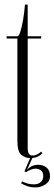

<svg xmlns="http://www.w3.org/2000/svg" viewBox="-20 -682 238 839"><path d="M135.5 137Q113.5 137 96.8 130.5Q80 124 72.5 119.5L76 110.5Q81.5 113.5 96 118.5Q110.5 123.5 128.5 123.5Q147.5 123.5 158.2 113.5Q169 103.5 169 88Q169 69.5 158.5 62.2Q148 55 135.5 55Q126 55 115 59.2Q104 63.5 94.5 69.5L86.5 67.5L111.5 9Q90.5 8.5 73.2 -5.5Q56 -19.5 56 -65.5V-513.5H9V-523.5H56Q62.5 -523.5 69 -543.8Q75.5 -564 81 -596Q86.5 -628 89 -662H101V-523.5H160V-513.5H101V-32.5Q101 -19 105.5 -11.8Q110 -4.5 116.5 -2.5V-3H126.5L126 -2Q136.5 -3.5 146.5 -9.5Q156.5 -15.5 160 -19.5L165.5 -12.5Q158 -4.5 146.5 1.5Q135 7.5 121.5 8.5L98 60.5Q117.5 38 148 38Q168 38 183.2 50Q198.5 62 198.5 87.5Q198.5 111 178 124Q157.5 137 135.5 137Z"/></svg>

Font: Imbue 100pt ExtraLight
Style: Regular
Weight: 200
Designer: Tyler Finck
Foundry: Etcetera Type Company
Version: Version 1.102; ttfautohint (v1.8.3)